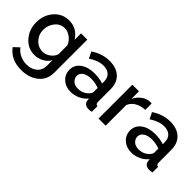

<svg xmlns="http://www.w3.org/2000/svg" viewBox="17 -1203 2097 2097"><g transform="rotate(45 1065.0 -154.5)"><path d="M34 -261Q34 -375 102.5 -453.5Q171 -532 277 -532Q397 -532 466 -424V-523H563V-15Q563 96 485 159.5Q407 223 285 223Q127 223 44 111L106 53Q136 94 183 116.5Q230 139 285 139Q357 139 405 99.5Q453 60 453 -15V-95Q426 -48 377 -21.5Q328 5 273 5Q170 5 102 -73.5Q34 -152 34 -261ZM453 -188V-325Q434 -374 391 -406Q348 -438 301 -438Q233 -438 189.5 -383.5Q146 -329 146 -258Q146 -186 193.5 -135Q241 -84 309 -84Q358 -84 399.5 -115Q441 -146 453 -188Z M657 -153Q657 -228 719 -273.5Q781 -319 880 -319Q959 -319 1016 -298V-331Q1016 -386 982.5 -417Q949 -448 888 -448Q812 -448 722 -389L685 -463Q788 -532 900 -532Q1006 -532 1066 -476Q1126 -420 1126 -319V-124Q1126 -89 1155 -88V0Q1129 5 1108 5Q1075 5 1056 -11Q1037 -27 1034 -52L1031 -82Q997 -39 944.5 -14.5Q892 10 837 10Q759 10 708 -36.5Q657 -83 657 -153ZM990 -121Q1016 -147 1016 -170V-230Q958 -252 896 -252Q836 -252 798.5 -227.5Q761 -203 761 -162Q761 -125 789.5 -98Q818 -71 868 -71Q942 -71 990 -121Z M1553 -428Q1488 -426 1439 -398Q1390 -370 1369 -320V0H1259V-523H1361V-406Q1388 -460 1431.5 -492.5Q1475 -525 1525 -528Q1546 -528 1553 -527Z M1594 -153Q1594 -228 1656 -273.5Q1718 -319 1817 -319Q1896 -319 1953 -298V-331Q1953 -386 1919.5 -417Q1886 -448 1825 -448Q1749 -448 1659 -389L1622 -463Q1725 -532 1837 -532Q1943 -532 2003 -476Q2063 -420 2063 -319V-124Q2063 -89 2092 -88V0Q2066 5 2045 5Q2012 5 1993 -11Q1974 -27 1971 -52L1968 -82Q1934 -39 1881.5 -14.5Q1829 10 1774 10Q1696 10 1645 -36.5Q1594 -83 1594 -153ZM1927 -121Q1953 -147 1953 -170V-230Q1895 -252 1833 -252Q1773 -252 1735.5 -227.5Q1698 -203 1698 -162Q1698 -125 1726.5 -98Q1755 -71 1805 -71Q1879 -71 1927 -121Z"/></g></svg>

Font: Raleway-v4020 SemiBold
Style: Regular
Weight: 600
Designer: Matt McInerney, Pablo Impallari, Rodrigo Fuenzalida
Foundry: Matt McInerney, Pablo Impallari, Rodrigo Fuenzalida
Version: Version 4.020;PS 004.020;hotconv 1.0.88;makeotf.lib2.5.64775